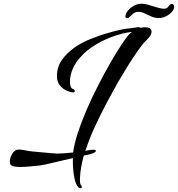

<svg xmlns="http://www.w3.org/2000/svg" viewBox="-20 -825 959 1035"><path d="M837 -728Q816 -728 801 -734Q786 -740 774 -746Q763 -752 751.5 -756.5Q740 -761 726 -761Q707 -761 695 -749L673 -729Q664 -725 660 -729Q656 -731 656 -735Q656 -751 669 -767Q682 -783 702 -794Q722 -805 742 -805Q760 -805 777 -800Q794 -795 810 -790Q824 -786 837.5 -782Q851 -778 864 -778Q876 -778 882 -783.5Q888 -789 899 -802L903 -804Q919 -804 919 -789Q919 -775 906 -760.5Q893 -746 874.5 -737Q856 -728 837 -728ZM412 190Q407 190 402 184Q389 170 382.5 141.5Q376 113 374 81.5Q372 50 373 27Q363 30 351 32.5Q339 35 326 38Q300 44 273 50.5Q246 57 225 61.5Q204 66 195 67Q173 69 144 72Q115 75 90 75Q60 75 46 69Q33 65 33 46Q33 30 41.5 12.5Q50 -5 60 -12Q70 -19 84 -19Q86 -19 89 -19Q92 -19 95 -18Q103 -17 110.5 -15.5Q118 -14 125 -13Q131 -11 155.5 -8.5Q180 -6 209 -3.5Q238 -1 261 1Q284 3 287 3Q301 3 323.5 1.5Q346 0 374 -3Q377 -26 383.5 -52.5Q390 -79 399 -108Q419 -168 447.5 -234.5Q476 -301 511 -368Q528 -401 544 -431Q560 -461 576 -488Q607 -542 633.5 -582Q660 -622 674 -638Q683 -647 691 -653Q669 -651 640 -644Q555 -622 486 -578Q448 -554 421 -525Q388 -491 372.5 -455Q357 -419 357 -382Q357 -372 360 -360.5Q363 -349 376 -344Q383 -341 383 -335Q383 -327 374 -327Q361 -327 340 -336Q319 -345 303 -364.5Q287 -384 287 -414Q287 -463 313 -501Q363 -572 466 -614Q489 -623 511 -631Q533 -639 555 -645Q590 -656 622.5 -663Q655 -670 668 -671Q677 -672 685.5 -673Q694 -674 701 -675L726 -679Q733 -679 737 -675Q751 -678 761 -678Q797 -678 797 -654Q797 -635 773 -612Q759 -600 739.5 -574Q720 -548 698.5 -515.5Q677 -483 656.5 -449Q636 -415 618 -385Q588 -332 555 -270Q522 -208 491.5 -142Q461 -76 440 -11Q442 -12 444 -12L445 -13Q456 -15 464.5 -16.5Q473 -18 480 -18Q497 -18 497 -12Q497 0 447 11L432 13Q413 80 411 138V147Q411 169 418 175Q421 178 421 182Q421 190 412 190Z"/></svg>

Font: Birthstone Bounce Medium
Style: Regular
Weight: 500
Designer: Robert E. Leuschke
Foundry: Rob Leuschke
Version: Version 1.010; ttfautohint (v1.8.3)